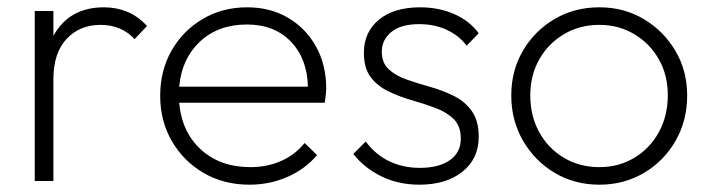

<svg xmlns="http://www.w3.org/2000/svg" viewBox="-20 -495 1944 525"><path d="M75 0V-465H126V-397Q169 -475 264 -475Q298 -475 327.5 -463Q357 -451 382 -424L348 -388Q312 -427 255 -427Q198 -427 162 -388.5Q126 -350 126 -278V0Z M662 10Q592 10 537 -22Q482 -54 450 -109Q418 -164 418 -233Q418 -302 449 -356.5Q480 -411 534 -443Q588 -475 656 -475Q719 -475 767.5 -446.5Q816 -418 844 -368Q872 -318 872 -253Q872 -241 868 -214H470Q477 -134 529.5 -86Q582 -38 665 -38Q710 -38 748 -54.5Q786 -71 813 -104L847 -71Q815 -33 766.5 -11.5Q718 10 662 10ZM655 -428Q577 -428 527 -381.5Q477 -335 470 -258H822Q820 -335 775 -381.5Q730 -428 655 -428Z M1127 10Q1070 10 1023.5 -12.5Q977 -35 946 -74L980 -108Q1008 -71 1045.5 -53.5Q1083 -36 1128 -36Q1180 -36 1210 -57Q1240 -78 1240 -116Q1240 -150 1221 -169Q1202 -188 1171.5 -199.5Q1141 -211 1107.5 -220.5Q1074 -230 1043.5 -244.5Q1013 -259 994 -283.5Q975 -308 975 -351Q975 -407 1016 -441Q1057 -475 1129 -475Q1180 -475 1222 -456.5Q1264 -438 1289 -404L1256 -370Q1235 -398 1201.5 -413.5Q1168 -429 1126 -429Q1076 -429 1050 -407.5Q1024 -386 1024 -354Q1024 -323 1043 -305.5Q1062 -288 1092 -277.5Q1122 -267 1156 -257.5Q1190 -248 1220.5 -233Q1251 -218 1270 -191.5Q1289 -165 1289 -121Q1289 -61 1244.5 -25.5Q1200 10 1127 10Z M1619 10Q1551 10 1496.5 -22.5Q1442 -55 1410 -110.5Q1378 -166 1378 -234Q1378 -302 1410 -356.5Q1442 -411 1496.5 -443Q1551 -475 1619 -475Q1686 -475 1740 -443Q1794 -411 1826.5 -356.5Q1859 -302 1859 -234Q1859 -165 1827 -109.5Q1795 -54 1740.5 -22Q1686 10 1619 10ZM1619 -38Q1672 -38 1714.5 -63.5Q1757 -89 1781.5 -133.5Q1806 -178 1806 -235Q1806 -290 1781.5 -333Q1757 -376 1714.5 -401.5Q1672 -427 1619 -427Q1565 -427 1522 -401.5Q1479 -376 1454.5 -332.5Q1430 -289 1430 -234Q1430 -178 1454.5 -133.5Q1479 -89 1522 -63.5Q1565 -38 1619 -38Z"/></svg>

Font: Outfit Extra Light
Style: Regular
Weight: 200
Designer: Rodrigo Fuenzalida
Foundry: fragTYPE
Version: Version 1.000